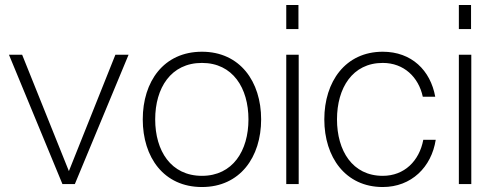

<svg xmlns="http://www.w3.org/2000/svg" viewBox="-20 -740 1976 772"><path d="M231 0H281L497 -520H444L257 -52L69 -520H16Z M792 12C945 12 1030 -108 1030 -260C1030 -412 945 -532 792 -532C638 -532 554 -412 554 -260C554 -108 638 12 792 12ZM604 -260C604 -386 667 -487 792 -487C916 -487 979 -386 979 -260C979 -134 916 -33 792 -33C667 -33 604 -134 604 -260Z M1131 0H1181V-520H1131ZM1131 -623H1180V-720H1131Z M1519 12C1634 12 1715 -68 1732 -178H1682C1666 -93 1606 -33 1519 -33C1397 -33 1335 -134 1335 -260C1335 -386 1397 -487 1519 -487C1604 -487 1663 -430 1680 -351H1730C1711 -457 1635 -532 1519 -532C1369 -532 1284 -412 1284 -260C1284 -108 1369 12 1519 12Z M1825 0H1875V-520H1825ZM1825 -623H1874V-720H1825Z"/></svg>

Font: Aspekta 200
Style: Regular
Weight: 200
Designer: Ivo Dolenc
Version: Version 2.000